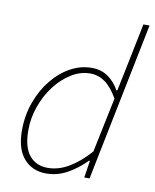

<svg xmlns="http://www.w3.org/2000/svg" viewBox="-83 -785 694 861"><g transform="rotate(10 264.0 -355.0)"><path d="M436 -410 456 -506 500 -722H528L382 0H358L370 -78H366Q328 -39 282.5 -13.5Q237 12 186 12Q123 12 84.5 -31.5Q46 -75 46 -160Q46 -229 68 -289Q90 -349 126.5 -394Q163 -439 209.5 -464.5Q256 -490 306 -490Q350 -490 381 -468Q412 -446 432 -410ZM188 -14Q238 -14 285.5 -42.5Q333 -71 378 -122L430 -372Q401 -422 370.5 -443Q340 -464 304 -464Q259 -464 217.5 -438Q176 -412 144 -370Q112 -328 93 -274.5Q74 -221 74 -166Q74 -89 104.5 -51.5Q135 -14 188 -14Z"/></g></svg>

Font: TypoPRO Source Sans Pro
Style: Italic
Weight: 200
Italic angle: -11°
Designer: Paul D. Hunt
Foundry: Adobe Systems Incorporated
Version: Version 1.075;PS 2.000;hotconv 1.0.86;makeotf.lib2.5.63406